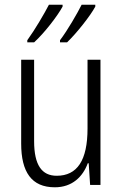

<svg xmlns="http://www.w3.org/2000/svg" viewBox="-20 -786 521 816"><path d="M385 -758V-766H327C309 -730 267 -657 235 -615V-606H265C305 -644 365 -720 385 -758ZM246 -758V-766H188C169 -729 128 -659 96 -615V-606H125C169 -646 225 -719 246 -758ZM407 -532H352V-240C352 -104 308 -39 221 -39C158 -39 125 -84 125 -186V-532H70V-176C70 -55 114 10 213 10C287 10 332 -35 353 -92H357L363 0H407Z"/></svg>

Font: Noto Sans Kannada Condensed Light
Style: Regular
Weight: 300
Width: 3
Designer: Jelle Bosma - Monotype Design Team
Foundry: Monotype Imaging Inc.
Version: Version 2.005